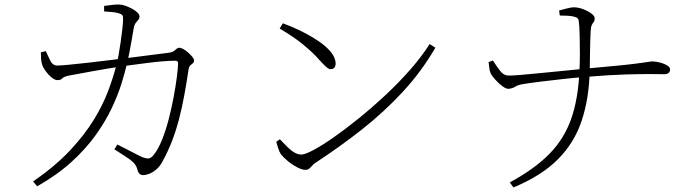

<svg xmlns="http://www.w3.org/2000/svg" viewBox="-20 -776 3040 841"><path d="M606 -9Q598 -9 591.5 -14.5Q585 -20 582 -33Q577 -52 563.5 -65Q550 -78 529 -91Q508 -104 481 -122L494 -143Q512 -134 533.5 -123Q555 -112 573 -102.5Q591 -93 600 -89Q620 -81 630.5 -82Q641 -83 652 -96Q672 -120 689 -162Q706 -204 719 -254Q732 -304 741 -353Q750 -402 755 -441Q760 -480 760 -499Q760 -510 748 -510Q726 -510 694 -507.5Q662 -505 627.5 -500.5Q593 -496 562.5 -492Q532 -488 511 -485Q486 -481 451.5 -475.5Q417 -470 382.5 -463.5Q348 -457 320.5 -452Q293 -447 282 -445Q259 -440 252.5 -432.5Q246 -425 232 -425Q220 -425 205.5 -437Q191 -449 180 -464.5Q169 -480 166 -489Q161 -502 160 -518Q159 -534 159 -547L181 -552Q189 -533 200 -511Q211 -489 230 -489Q246 -489 282.5 -492.5Q319 -496 367.5 -501.5Q416 -507 468.5 -513.5Q521 -520 571 -526Q621 -532 660.5 -537.5Q700 -543 720 -545Q734 -547 741 -552Q748 -557 753.5 -562Q759 -567 766 -567Q772 -567 783 -561Q794 -555 804.5 -545.5Q815 -536 822.5 -527Q830 -518 830 -512Q830 -503 825 -499Q820 -495 814 -490Q808 -485 806 -472Q797 -412 787 -357.5Q777 -303 764 -253.5Q751 -204 733.5 -158.5Q716 -113 693 -71Q682 -49 666 -35Q650 -21 634.5 -15Q619 -9 606 -9ZM125 19Q223 -49 287 -117.5Q351 -186 391 -251.5Q431 -317 453.5 -377Q476 -437 489 -488Q494 -505 499 -532.5Q504 -560 508.5 -591.5Q513 -623 516 -649.5Q519 -676 519 -689Q520 -703 516.5 -708.5Q513 -714 500 -718Q487 -722 468 -723.5Q449 -725 436 -726V-750Q451 -752 471 -754.5Q491 -757 503 -756Q515 -756 530 -750.5Q545 -745 559 -737.5Q573 -730 582 -721Q591 -712 591 -704Q591 -695 586 -689.5Q581 -684 574.5 -675.5Q568 -667 565 -649Q562 -631 557 -601.5Q552 -572 546 -542Q540 -512 535 -492Q527 -458 512 -409.5Q497 -361 470 -303.5Q443 -246 400 -185.5Q357 -125 294 -67.5Q231 -10 143 40Z M1318 -32Q1303 -32 1281 -43.5Q1259 -55 1239.5 -71.5Q1220 -88 1210 -101Q1203 -112 1197.5 -129.5Q1192 -147 1190 -155L1206 -166Q1223 -148 1238.5 -132.5Q1254 -117 1269.5 -108Q1285 -99 1300 -99Q1316 -99 1353.5 -119Q1391 -139 1442.5 -175Q1494 -211 1552 -258Q1610 -305 1668 -359Q1726 -413 1776.5 -470.5Q1827 -528 1862 -583L1887 -567Q1826 -462 1744 -373.5Q1662 -285 1565.5 -209Q1469 -133 1362 -63Q1355 -59 1348.5 -51.5Q1342 -44 1335 -38Q1328 -32 1318 -32ZM1428 -473Q1421 -473 1411.5 -480.5Q1402 -488 1382 -510Q1364 -531 1345.5 -548Q1327 -565 1307 -581.5Q1287 -598 1262 -615Q1237 -632 1205 -651L1219 -674Q1258 -660 1298.5 -640Q1339 -620 1373.5 -597Q1408 -574 1429 -548.5Q1450 -523 1450 -498Q1450 -485 1444 -479Q1438 -473 1428 -473Z M2213 23Q2322 -36 2387 -102.5Q2452 -169 2482.5 -257Q2513 -345 2518 -466Q2520 -500 2520 -542Q2520 -584 2519 -623Q2518 -662 2515 -685Q2514 -697 2500 -701.5Q2486 -706 2467.5 -707Q2449 -708 2432 -708L2429 -730Q2438 -732 2459 -738Q2480 -744 2493 -744Q2513 -744 2534 -736Q2555 -728 2570 -717Q2585 -706 2585 -696Q2585 -685 2580.5 -679.5Q2576 -674 2572 -666Q2568 -658 2567 -637Q2565 -597 2564.5 -549Q2564 -501 2563 -464Q2560 -344 2528 -247.5Q2496 -151 2424 -78.5Q2352 -6 2229 45ZM2207 -387Q2196 -387 2180.5 -398.5Q2165 -410 2151.5 -425Q2138 -440 2133 -448Q2126 -459 2124 -473.5Q2122 -488 2120 -504L2139 -511Q2153 -489 2170 -466.5Q2187 -444 2211 -445Q2225 -445 2256.5 -447.5Q2288 -450 2328 -454Q2368 -458 2409.5 -462Q2451 -466 2486 -469.5Q2521 -473 2541 -475Q2626 -483 2679.5 -488Q2733 -493 2763 -497Q2793 -501 2807 -503Q2821 -505 2826.5 -506Q2832 -507 2837 -507Q2846 -507 2859.5 -504.5Q2873 -502 2885.5 -497.5Q2898 -493 2906.5 -486.5Q2915 -480 2915 -472Q2915 -462 2908.5 -456.5Q2902 -451 2891 -451Q2876 -451 2835.5 -451.5Q2795 -452 2723.5 -450Q2652 -448 2542 -439Q2503 -436 2452 -430.5Q2401 -425 2352.5 -419Q2304 -413 2273 -408Q2248 -404 2236 -396Q2224 -388 2207 -387Z"/></svg>

Font: Noto Serif SC ExtraLight ExtraLight
Style: Regular
Weight: 250
Version: Version 2.002-H1;hotconv 1.1.0;makeotfexe 2.6.0